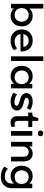

<svg xmlns="http://www.w3.org/2000/svg" viewBox="1720 -2520 1040 4519"><g transform="rotate(90 2239.5 -260.0)"><path d="M180 -760H70V0H175L179 -70C218 -19 277 10 350 10C498 10 600 -94 600 -250C600 -406 498 -510 350 -510C278 -510 219 -481 180 -431ZM330 -85C234 -85 170 -151 170 -250C170 -349 234 -415 330 -415C426 -415 490 -349 490 -250C490 -151 426 -85 330 -85Z M672 -250C672 -94 782 10 947 10C1039 10 1115 -22 1162 -72L1117 -143C1078 -108 1024 -85 962 -85C861 -85 791 -140 784 -223H1190V-255C1190 -406 1088 -510 937 -510C778 -510 672 -406 672 -250ZM785 -290C796 -366 855 -415 937 -415C1020 -415 1076 -367 1082 -290Z M1305 -760V0H1415V-760Z M1954 0H2059V-500H1959L1951 -426C1911 -479 1851 -510 1777 -510C1628 -510 1529 -406 1529 -250C1529 -94 1628 10 1777 10C1850 10 1911 -20 1951 -73ZM1799 -85C1703 -85 1639 -151 1639 -250C1639 -349 1703 -415 1799 -415C1895 -415 1959 -349 1959 -250C1959 -151 1895 -85 1799 -85Z M2369 -510C2239 -510 2171 -443 2171 -361C2171 -284 2224 -237 2347 -206C2447 -181 2470 -159 2470 -132C2470 -104 2440 -80 2379 -80C2321 -80 2252 -102 2199 -142L2164 -55C2218 -14 2295 10 2379 10C2510 10 2580 -55 2580 -139C2580 -222 2524 -268 2403 -297C2300 -322 2281 -340 2281 -366C2281 -393 2306 -420 2369 -420C2422 -420 2480 -399 2526 -371L2566 -452C2515 -488 2443 -510 2369 -510Z M2630 -405H2715V-140C2715 -41 2770 10 2865 10C2908 10 2944 1 2972 -14L2954 -99C2935 -90 2915 -85 2896 -85C2850 -85 2825 -107 2825 -155V-405H2970V-500H2825V-640H2755L2736 -563C2724 -518 2704 -500 2655 -500H2630Z M3064 -500V0H3174V-500ZM3119 -760C3079 -760 3051 -733 3051 -695C3051 -657 3079 -630 3119 -630C3158 -630 3186 -657 3186 -695C3186 -733 3158 -760 3119 -760Z M3669 -285V0H3779V-300C3779 -440 3699 -510 3594 -510C3528 -510 3466 -482 3429 -421V-500H3319V0H3429V-275C3429 -375 3494 -415 3559 -415C3624 -415 3669 -375 3669 -285Z M4142 240C4304 240 4409 141 4409 -20V-500H4304L4301 -429C4261 -480 4201 -510 4127 -510C3980 -510 3879 -406 3879 -250C3879 -94 3980 10 4127 10C4200 10 4259 -19 4299 -69V-20C4299 86 4239 145 4137 145C4060 145 3998 119 3950 74L3901 158C3955 205 4037 240 4142 240ZM4149 -85C4053 -85 3989 -151 3989 -250C3989 -349 4053 -415 4149 -415C4245 -415 4309 -349 4309 -250C4309 -151 4245 -85 4149 -85Z"/></g></svg>

Font: Gully Medium
Style: Regular
Weight: 500
Designer: jaikishan Patel
Foundry: MagicType
Version: Version 1.000;Glyphs 3.2 (3242)